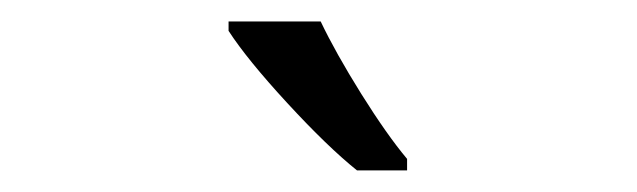

<svg xmlns="http://www.w3.org/2000/svg" viewBox="-20 -764 591 178"><path d="M357.4 -606H311Q283.7 -627.9 246.3 -668.5Q209 -709 191.9 -735.4V-744.1H277.3Q291 -715.3 314.9 -677Q338.9 -638.7 357.4 -616.7Z"/></svg>

Font: XL-Viking
Style: Regular
Weight: 400
Foundry: Ascender Corporation
Version: Version 1.10 March 23, 2015